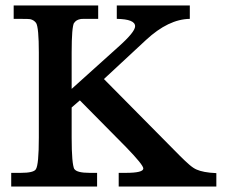

<svg xmlns="http://www.w3.org/2000/svg" viewBox="-20 -682 821 702"><path d="M412 -510Q474 -565 474 -586Q474 -612 407 -613V-662H674V-613Q596 -612 514 -536L360 -393L637 -113Q657 -93 672 -80Q687 -67 699 -62Q710 -57 728 -53.5Q746 -50 771 -49V0H414V-50H440Q504 -50 504 -66Q504 -79 441 -144L272 -315L242 -289V-179Q242 -82 252 -63V-64Q261 -50 308 -50H335V0H21V-50H56Q103 -50 111 -63Q122 -79 122 -179V-490Q122 -535 119.5 -562.5Q117 -590 112 -598Q104 -609 90 -612Q87 -613 51 -613H30V-662H339V-613H286Q276 -613 273 -612Q258 -609 251 -598V-599Q242 -584 242 -490V-357Z"/></svg>

Font: New Athena Unicode
Style: Bold
Weight: 700
Designer: J. Rusten 1997; rev. by R. Hancock 2001, 2002, rev. by D. Mastronarde 2002-2021
Foundry: Society for Classical Studies (formerly American Philological Association)
Version: Version 5.008